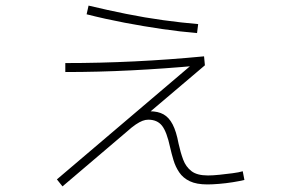

<svg xmlns="http://www.w3.org/2000/svg" viewBox="-20 -632 1040 685"><path d="M203 33 183 8 677 -412 687 -398Q567 -387 449 -381Q331 -375 213 -375V-407Q337 -407 460 -413Q583 -419 708 -431L711 -399L487 -209L472 -219Q483 -228 492.5 -231.5Q502 -235 514 -235Q544 -235 563.5 -224Q583 -213 596 -188Q609 -163 617 -120Q624 -88 633.5 -62.5Q643 -37 663 -21.5Q683 -6 722 -6Q739 -6 763 -8.5Q787 -11 810 -14Q833 -17 846 -21L852 10Q836 14 811 18Q786 22 761.5 24Q737 26 720 26Q681 26 657 14.5Q633 3 619.5 -17Q606 -37 599 -60.5Q592 -84 587 -106Q575 -162 558 -183.5Q541 -205 509 -205Q499 -205 488.5 -201Q478 -197 464.5 -188Q451 -179 431 -161ZM683 -514Q623 -519 558 -528.5Q493 -538 424.5 -551Q356 -564 289 -581L296 -612Q363 -596 430 -582.5Q497 -569 562.5 -560Q628 -551 687 -546Z"/></svg>

Font: M PLUS 2 ExtraLight
Style: Regular
Weight: 250
Designer: Coji Morishita
Foundry: UNDERFOREST DESIGN
Version: Version 1.001